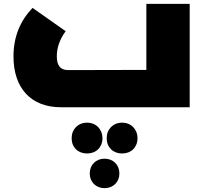

<svg xmlns="http://www.w3.org/2000/svg" viewBox="-20 -557 1065 997"><path d="M740 -537V-194L334 -193C294 -193 275 -216 275 -265C275 -307 289 -352 321 -395L149 -516C85 -449 50 -366 50 -264C50 -100 140 0 297 0H965V-537ZM512 161C512 114 479 80 432 80C385 80 352 114 352 161C352 208 385 240 432 240C479 240 512 208 512 161ZM614 80C567 80 534 114 534 161C534 208 567 240 614 240C661 240 694 208 694 161C694 114 661 80 614 80ZM523 267C478 267 446 299 446 344C446 388 478 420 523 420C568 420 600 388 600 344C600 299 568 267 523 267Z"/></svg>

Font: Montserrat-Arabic Black
Style: Regular
Weight: 900
Designer: Mohamed Gaber
Foundry: Kief Type Foundry
Version: Version 5.008;PS 005.008;hotconv 1.0.88;makeotf.lib2.5.64775